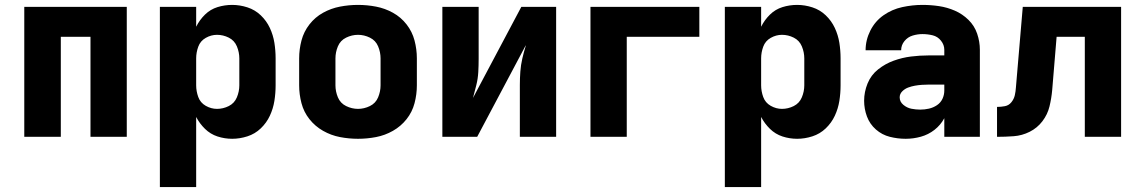

<svg xmlns="http://www.w3.org/2000/svg" viewBox="-20 -558 4648 783"><path d="M79 0H228V-408H349V0H497V-530H79Z M632 205H780V-81Q794 -54 816 -32.5Q838 -11 867 -1.5Q896 8 927 8Q958 8 989 -2Q1020 -12 1043.5 -34.5Q1067 -57 1080.5 -86Q1094 -115 1099 -146.5Q1104 -178 1104 -210V-320Q1104 -352 1099 -383.5Q1094 -415 1080.5 -444Q1067 -473 1043.5 -495.5Q1020 -518 989 -528Q958 -538 927 -538Q896 -538 867 -529Q838 -520 816 -498.5Q794 -477 780 -449V-530H632ZM865 -114Q841 -114 819 -126.5Q797 -139 788.5 -162.5Q780 -186 780 -210V-320Q780 -344 788.5 -367.5Q797 -391 819 -403.5Q841 -416 865 -416Q890 -416 913 -404.5Q936 -393 946 -369Q956 -345 956 -320V-210Q956 -185 946 -161Q936 -137 913 -125.5Q890 -114 865 -114Z M1440 8Q1477 8 1513.5 1Q1550 -6 1582.5 -24.5Q1615 -43 1638 -72Q1661 -101 1670.5 -137Q1680 -173 1680 -210V-320Q1680 -357 1670.5 -393Q1661 -429 1638 -458.5Q1615 -488 1582.5 -506Q1550 -524 1513.5 -531Q1477 -538 1440 -538Q1403 -538 1366.5 -531Q1330 -524 1297.5 -506Q1265 -488 1242 -458.5Q1219 -429 1209.5 -393Q1200 -357 1200 -320V-210Q1200 -173 1209.5 -137Q1219 -101 1242 -72Q1265 -43 1297.5 -24.5Q1330 -6 1366.5 1Q1403 8 1440 8ZM1440 -114Q1415 -114 1391.5 -125.5Q1368 -137 1358 -161Q1348 -185 1348 -210V-320Q1348 -345 1358 -369Q1368 -393 1391.5 -404.5Q1415 -416 1440 -416Q1465 -416 1488.5 -404.5Q1512 -393 1522 -369Q1532 -345 1532 -320V-210Q1532 -185 1522 -161Q1512 -137 1488.5 -125.5Q1465 -114 1440 -114Z M1784 0H1926L2125 -375Q2125 -375 2124 -373V-371Q2116 -345 2110 -319Q2104 -293 2102 -266Q2100 -239 2100 -212V0H2248V-530H2106L1907 -155Q1908 -156 1908 -157L1909 -159Q1916 -185 1922.5 -211Q1929 -237 1930.5 -264Q1932 -291 1932 -318V-530H1784Z M2388 0H2536V-408H2832V-530H2388Z M2936 205H3084V-81Q3098 -54 3120 -32.5Q3142 -11 3171 -1.5Q3200 8 3231 8Q3262 8 3293 -2Q3324 -12 3347.5 -34.5Q3371 -57 3384.5 -86Q3398 -115 3403 -146.5Q3408 -178 3408 -210V-320Q3408 -352 3403 -383.5Q3398 -415 3384.5 -444Q3371 -473 3347.5 -495.5Q3324 -518 3293 -528Q3262 -538 3231 -538Q3200 -538 3171 -529Q3142 -520 3120 -498.5Q3098 -477 3084 -449V-530H2936ZM3169 -114Q3145 -114 3123 -126.5Q3101 -139 3092.5 -162.5Q3084 -186 3084 -210V-320Q3084 -344 3092.5 -367.5Q3101 -391 3123 -403.5Q3145 -416 3169 -416Q3194 -416 3217 -404.5Q3240 -393 3250 -369Q3260 -345 3260 -320V-210Q3260 -185 3250 -161Q3240 -137 3217 -125.5Q3194 -114 3169 -114Z M3674 8Q3705 8 3735.5 -0.5Q3766 -9 3791 -28.5Q3816 -48 3831 -76V0H3976V-355Q3976 -388 3965 -420.5Q3954 -453 3929.5 -477Q3905 -501 3874 -514.5Q3843 -528 3809.5 -533Q3776 -538 3742 -538Q3701 -538 3659.5 -529Q3618 -520 3583.5 -496Q3549 -472 3529.5 -433.5Q3510 -395 3510 -353H3655Q3655 -374 3668.5 -390.5Q3682 -407 3702 -413Q3722 -419 3742 -419Q3763 -419 3783.5 -414Q3804 -409 3817.5 -392Q3831 -375 3831 -355V-332H3767Q3731 -332 3695 -327.5Q3659 -323 3624.5 -310.5Q3590 -298 3561 -275Q3532 -252 3518 -217.5Q3504 -183 3504 -147Q3504 -114 3515.5 -83Q3527 -52 3552 -30Q3577 -8 3609 0Q3641 8 3673 8ZM3733 -111Q3715 -111 3697 -114.5Q3679 -118 3664 -130.5Q3649 -143 3649 -161Q3649 -175 3659.5 -185.5Q3670 -196 3683.5 -201Q3697 -206 3711 -208.5Q3725 -211 3739 -212Q3753 -213 3767 -213H3831V-189Q3831 -171 3823.5 -155Q3816 -139 3801 -129Q3786 -119 3768.5 -115Q3751 -111 3733 -111Z M4046 0Q4080 0 4114 -2.5Q4148 -5 4179 -20.5Q4210 -36 4231 -63.5Q4252 -91 4260 -124Q4268 -157 4271 -191L4289 -408H4404V0H4552V-530H4151L4123 -201Q4122 -185 4118.5 -169.5Q4115 -154 4104.5 -141Q4094 -128 4078 -125Q4062 -122 4046 -122Z"/></svg>

Font: Iosevka Sparkle Heavy
Style: Regular
Weight: 900
Designer: Belleve Invis
Foundry: Belleve Invis
Version: Version 4.5.0; ttfautohint (v1.8.3)